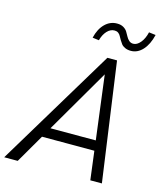

<svg xmlns="http://www.w3.org/2000/svg" viewBox="-151 -984 914 1079"><g transform="rotate(15 305.5 -445.0)"><path d="M581.1 -888.7 620.6 -883.8Q606.9 -826.2 577.1 -793.9Q547.4 -761.7 508.8 -761.7Q489.3 -761.7 474.9 -768.3Q460.4 -774.9 453.1 -784.4Q445.8 -793.9 439 -805.4Q432.1 -816.9 427.2 -826.4Q422.4 -835.9 413.6 -842.3Q404.8 -848.6 392.6 -848.6Q368.2 -849.1 348.6 -827.9Q329.1 -806.6 320.3 -772.9L282.7 -777.8Q295.4 -831.1 325.7 -860.8Q356 -890.6 396.5 -890.1Q418 -890.1 432.9 -881.3Q447.8 -872.6 455.6 -859.9Q463.4 -847.2 470 -834.5Q476.6 -821.8 486.8 -812.7Q497.1 -803.7 511.2 -803.7Q533.2 -803.7 552.7 -827.1Q572.3 -850.6 581.1 -888.7ZM392.1 -689.9H448.2L544.9 0H477.5L456.5 -166.5H151.9L55.2 0H-23.4ZM185.5 -224.6H449.2L401.9 -596.2Z"/></g></svg>

Font: HK Grotesk Legacy
Style: Italic
Weight: 400
Italic angle: -13°
Designer: Alfredo Marco Pradil
Foundry: Hanken Design Co.
Version: Version 2.022;PS 002.022;hotconv 1.0.88;makeotf.lib2.5.64775